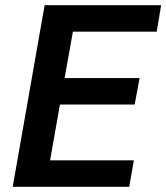

<svg xmlns="http://www.w3.org/2000/svg" viewBox="-20 -720 641 740"><path d="M152 -700H601L584 -598H261L229 -419H518L499 -317H211L173 -102H496L478 0H29Z"/></svg>

Font: Sarabun SemiBold
Style: Italic
Weight: 600
Italic angle: -10°
Designer: Suppakit Chalermlarp | Katatrad Co.,Ltd.
Foundry: Cadson Demak Co.,Ltd.
Version: Version 1.000; ttfautohint (v1.6)